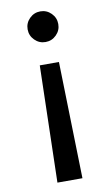

<svg xmlns="http://www.w3.org/2000/svg" viewBox="-86 -544 482 839"><g transform="rotate(-10 155.0 -125.0)"><path d="M203 -384Q183 -364 155 -364Q127 -364 107 -384Q87 -404 87 -432Q87 -460 107 -480Q127 -500 155 -500Q183 -500 203 -480Q223 -460 223 -432Q223 -404 203 -384ZM99 250 112 -268H197L210 250Z"/></g></svg>

Font: Orkney Medium
Style: Regular
Weight: 500
Designer: Samuel Oakes and Alfredo Marco Pradil
Foundry: Alfredo Marco Pradil
Version: 1.0; ttfautohint (v1.5)